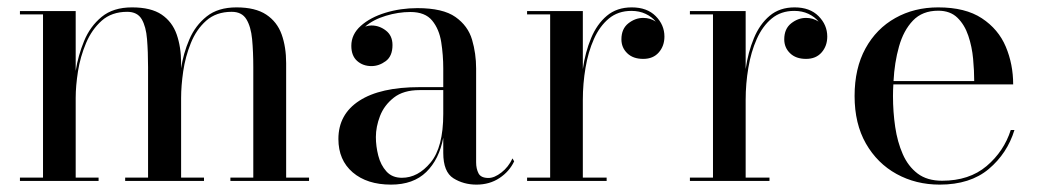

<svg xmlns="http://www.w3.org/2000/svg" viewBox="-20 -490 2811 520"><path d="M34 -9H96.5V-451H34V-460H185V-298Q191.5 -339.5 207.8 -379Q224 -418.5 255.2 -444.2Q286.5 -470 337.5 -470Q389 -470 417.8 -450.5Q446.5 -431 458.5 -396.8Q470.5 -362.5 470.5 -319V-305Q476.5 -345.5 492.8 -383.2Q509 -421 539.8 -445.5Q570.5 -470 620.5 -470Q671.5 -470 701 -450.5Q730.5 -431 742.8 -396.8Q755 -362.5 755 -319V-9H817V0H604V-9H666V-308Q666 -350 662.8 -384Q659.5 -418 647.2 -438Q635 -458 607.5 -458Q565.5 -458 538.5 -434Q511.5 -410 496.8 -373.2Q482 -336.5 476.2 -296.8Q470.5 -257 470.5 -225V-9H532.5V0H319V-9H381V-308Q381 -350 378.2 -384Q375.5 -418 363.8 -438Q352 -458 324.5 -458Q282.5 -458 255.5 -434Q228.5 -410 213 -373.2Q197.5 -336.5 191.2 -296.8Q185 -257 185 -225V-9H247V0H34Z M1116.5 -254H1180.5V-304.5Q1180.5 -340.5 1175 -375.8Q1169.5 -411 1150.5 -434.2Q1131.5 -457.5 1091.5 -457.5Q1058.5 -457.5 1024.8 -447.2Q991 -437 969 -418Q977.5 -421 986 -421Q1007.5 -421 1025.2 -407.2Q1043 -393.5 1043 -368Q1043 -338 1024.8 -324.5Q1006.5 -311 986 -311Q963 -311 947.2 -325Q931.5 -339 931.5 -366Q931.5 -397 957.2 -420Q983 -443 1024 -455.5Q1065 -468 1110.5 -468Q1179.5 -468 1213.5 -444Q1247.5 -420 1258.5 -382.5Q1269.5 -345 1269.5 -304.5V-50.5Q1269.5 -33 1276 -20.5Q1282.5 -8 1303 -8Q1319 -8 1338 -22.8Q1357 -37.5 1368 -61L1372.5 -53Q1359.5 -25.5 1332.8 -7.8Q1306 10 1270.5 10Q1235.5 10 1208 -7.2Q1180.5 -24.5 1180.5 -76V-117Q1169.5 -58.5 1134.5 -24.2Q1099.5 10 1039 10Q974 10 935.2 -23.2Q896.5 -56.5 896.5 -113.5Q896.5 -180.5 953.2 -217.2Q1010 -254 1116.5 -254ZM1068.5 -8.5Q1112 -8.5 1146.2 -49.8Q1180.5 -91 1180.5 -181.5V-246H1116.5Q1072.5 -246 1046.5 -225.5Q1020.5 -205 1009.2 -175.8Q998 -146.5 998 -119Q998 -94 1004.5 -68.5Q1011 -43 1026.5 -25.8Q1042 -8.5 1068.5 -8.5Z M1407.5 -9H1470V-451H1407.5V-460H1558.5V-303Q1565 -348.5 1580.8 -386.5Q1596.5 -424.5 1623.5 -447.2Q1650.5 -470 1691 -470Q1732.5 -470 1756 -446.2Q1779.5 -422.5 1779.5 -391Q1779.5 -365.5 1764.2 -348Q1749 -330.5 1722 -330.5Q1694.5 -330.5 1678.8 -345.8Q1663 -361 1663 -383.5Q1663 -412 1681.8 -426.8Q1700.5 -441.5 1722 -441.5Q1741 -441.5 1756 -431.5Q1745.5 -444.5 1728.5 -452.5Q1711.5 -460.5 1690 -460.5Q1654 -460.5 1629 -439.8Q1604 -419 1588.5 -384.2Q1573 -349.5 1565.8 -306.5Q1558.5 -263.5 1558.5 -219.5V-9H1623V0H1407.5Z M1848.5 -9H1911V-451H1848.5V-460H1999.5V-303Q2006 -348.5 2021.8 -386.5Q2037.5 -424.5 2064.5 -447.2Q2091.5 -470 2132 -470Q2173.5 -470 2197 -446.2Q2220.5 -422.5 2220.5 -391Q2220.5 -365.5 2205.2 -348Q2190 -330.5 2163 -330.5Q2135.5 -330.5 2119.8 -345.8Q2104 -361 2104 -383.5Q2104 -412 2122.8 -426.8Q2141.5 -441.5 2163 -441.5Q2182 -441.5 2197 -431.5Q2186.5 -444.5 2169.5 -452.5Q2152.5 -460.5 2131 -460.5Q2095 -460.5 2070 -439.8Q2045 -419 2029.5 -384.2Q2014 -349.5 2006.8 -306.5Q1999.5 -263.5 1999.5 -219.5V-9H2064V0H1848.5Z M2727.5 -138Q2708 -74.5 2657.8 -32.2Q2607.5 10 2525 10Q2460.5 10 2408.2 -18.8Q2356 -47.5 2325.2 -101.2Q2294.5 -155 2294.5 -230Q2294.5 -305 2324 -358.8Q2353.5 -412.5 2404.8 -441.2Q2456 -470 2521 -470Q2594.5 -470 2639.2 -440.5Q2684 -411 2704 -363.5Q2724 -316 2724 -261.5H2399.5Q2398.5 -246 2398.5 -230Q2398.5 -187 2404.5 -146.2Q2410.5 -105.5 2425 -72.5Q2439.5 -39.5 2465.2 -20Q2491 -0.5 2531.5 -0.5Q2605 -0.5 2652 -40.2Q2699 -80 2717.5 -138ZM2521 -461Q2478 -461 2452.5 -434.2Q2427 -407.5 2414.8 -364Q2402.5 -320.5 2400 -270.5H2618.5Q2618.5 -298 2615.5 -330.8Q2612.5 -363.5 2602.5 -393.2Q2592.5 -423 2573 -442Q2553.5 -461 2521 -461Z"/></svg>

Font: Bodoni* 24pt
Style: Regular
Weight: 400
Version: Version 2.3